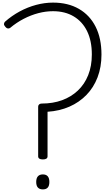

<svg xmlns="http://www.w3.org/2000/svg" viewBox="-20 -1440 833 1474"><path d="M309 -216Q291 -216 282 -222Q273 -228 273 -240V-621Q273 -632 280.5 -638.5Q288 -645 300 -645Q386 -645 456 -670.5Q526 -696 577.5 -744.5Q629 -793 657 -863Q685 -933 685 -1022Q685 -1126 649 -1200Q613 -1274 546 -1314Q479 -1354 387 -1354Q331 -1354 274 -1339Q217 -1324 162 -1295.5Q107 -1267 58 -1226Q50 -1220 40 -1221.5Q30 -1223 22 -1233Q11 -1245 10.5 -1254.5Q10 -1264 18 -1273Q70 -1319 131 -1352Q192 -1385 257.5 -1402.5Q323 -1420 387 -1420Q502 -1420 585.5 -1372Q669 -1324 714 -1235Q759 -1146 759 -1021Q759 -925 729 -846.5Q699 -768 643.5 -711Q588 -654 512.5 -621Q437 -588 345 -582V-240Q345 -228 336 -222Q327 -216 309 -216ZM309 14Q284 14 271 0Q258 -14 258 -43Q258 -72 271 -86.5Q284 -101 309 -101Q334 -101 346.5 -86.5Q359 -72 359 -43Q359 -14 346.5 0Q334 14 309 14Z"/></svg>

Font: Playwrite BE WAL Light
Style: Regular
Weight: 300
Version: Version 1.002